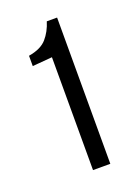

<svg xmlns="http://www.w3.org/2000/svg" viewBox="-82 -632 317 438"><g transform="rotate(-20 77.0 -413.5)"><path d="M69 -236V-510L21 -506V-531Q51 -536 65 -552Q79 -568 86 -591H111V-236Z"/></g></svg>

Font: Alumni Sans Thin
Style: Regular
Weight: 400
Version: Version 1.018